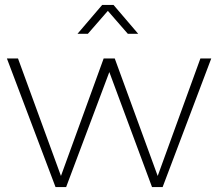

<svg xmlns="http://www.w3.org/2000/svg" viewBox="-20 -758 876 778"><path d="M440 -738 540 -621H498L417 -714L336 -621H294L394 -738ZM836 -521 639 0H596L423 -466L248 0H205L8 -521H53L227 -45L400 -521H445L619 -45L792 -521Z"/></svg>

Font: Montserrat Ultra Light
Style: Regular
Weight: 200
Designer: Julieta Ulanovsky
Foundry: Julieta Ulanovsky
Version: Version 3.100;PS 003.100;hotconv 1.0.88;makeotf.lib2.5.64775